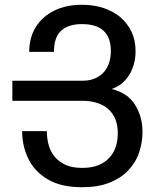

<svg xmlns="http://www.w3.org/2000/svg" viewBox="-20 -762 642 796"><path d="M320.3 14.2Q233.4 14.2 178.5 -18.1Q123.5 -50.3 97.7 -103.3Q71.8 -156.2 71.8 -218.3H174.3Q174.3 -186 182.4 -158.7Q190.4 -131.3 208 -110.8Q225.1 -90.8 252.2 -78.4Q279.3 -65.9 320.8 -65.9Q359.9 -65.9 387.7 -77.1Q415.5 -88.4 433.6 -108.4Q468.3 -146 468.3 -210Q468.3 -273.4 430.2 -308.6Q390.6 -344.2 320.3 -344.2H31.2V-427.2H320.3Q352.5 -427.2 375.2 -437.5Q397.9 -447.8 412.6 -465.3Q426.8 -482.4 433.1 -504.2Q439.5 -525.9 439.5 -550.8Q439.5 -662.1 319.8 -662.1Q262.7 -662.1 233.2 -634.5Q203.6 -606.9 203.6 -546.9H101.1Q101.1 -606.4 128.7 -650.4Q156.2 -694.3 205.6 -718.3Q254.9 -742.2 319.8 -742.2Q369.6 -742.2 410.2 -728.5Q450.7 -714.8 480 -689.9Q507.8 -666 524.9 -630.9Q542 -595.7 542 -549.8Q542 -520.5 534.9 -495.6Q527.8 -470.7 515.1 -450.2Q487.8 -408.2 442.9 -393.1Q509.8 -376.5 540.3 -326.9Q570.8 -277.3 570.8 -215.3Q570.8 -172.4 556.9 -130.4Q543 -88.4 511.2 -55.2Q480.5 -22.9 433.3 -4.4Q386.2 14.2 320.3 14.2Z"/></svg>

Font: Vazir Code Hack
Style: Code-Hack
Weight: 400
Foundry: DejaVu fonts team - Redesigned by Saber Rastikerdar
Version: Version 1.1.2